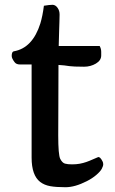

<svg xmlns="http://www.w3.org/2000/svg" viewBox="-20 -763 473 792"><path d="M220.7 -333 220.2 -204.6Q220.2 -124 228.5 -107.7Q236.8 -91.3 248 -88.1Q259.3 -85 276.9 -85Q294.4 -85 308.8 -87.6Q323.2 -90.3 335.9 -94.7Q348.6 -99.1 360.4 -104.5L384.3 -114.7Q392.6 -117.7 402.8 -97.7Q405.8 -92.3 405.8 -85.2Q405.8 -78.1 399.9 -66.9Q394 -55.7 377.2 -41.3Q360.4 -26.9 337.9 -15.6Q289.1 9.3 250.2 9.3Q211.4 9.3 187 4.9Q162.6 0.5 145.5 -12.7Q110.4 -40 110.4 -112.8V-497.1H62Q46.9 -497.1 40 -506.8Q28.3 -522 28.3 -532.2Q28.3 -549.3 36.6 -551.3Q114.3 -564.5 146.5 -666.5Q155.8 -697.3 161.1 -739.3Q184.6 -743.2 196.5 -743.2Q208.5 -743.2 217.3 -731Q226.1 -718.8 225.8 -702.6Q225.6 -686.5 225.1 -672.4Q224.6 -658.2 224.1 -641.6L222.2 -573.2H391.1Q397.5 -562 397.5 -549.3V-534.2Q397.5 -513.7 375.5 -500.7Q353.5 -487.8 326.9 -487.8Q300.3 -487.8 288.8 -488.5Q277.3 -489.3 266.6 -490.2L245.1 -493.2Q233.9 -494.1 221.2 -495.1V-489.7Z"/></svg>

Font: Quando
Style: Regular
Weight: 400
Version: Version 1.002